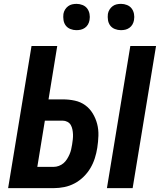

<svg xmlns="http://www.w3.org/2000/svg" viewBox="-20 -973 840 993"><path d="M533 0 654 -735H787L666 0ZM22 0 143 -735H276L231 -459H305Q337 -459 367 -452.5Q397 -446 420.5 -429Q444 -412 459.5 -386.5Q475 -361 482.5 -332Q490 -303 489 -271.5Q488 -240 483 -208Q479 -182 470.5 -155Q462 -128 447.5 -103.5Q433 -79 412 -58.5Q391 -38 365.5 -24.5Q340 -11 312.5 -5.5Q285 0 258 0ZM173 -110H258Q271 -110 284.5 -115Q298 -120 308.5 -129Q319 -138 326.5 -150Q334 -162 339.5 -174.5Q345 -187 348 -200Q351 -213 353 -226Q355 -239 356.5 -252Q358 -265 357.5 -278Q357 -291 354.5 -303.5Q352 -316 346 -326.5Q340 -337 328.5 -343Q317 -349 304 -349H212ZM605 -817Q589 -817 574 -823Q559 -829 550 -841Q541 -853 538.5 -869Q536 -885 538 -901Q540 -913 546.5 -923.5Q553 -934 562.5 -941Q572 -948 583 -950.5Q594 -953 606 -953Q622 -953 637 -947Q652 -941 661 -929Q670 -917 673 -901Q676 -885 673 -869Q671 -857 665 -846.5Q659 -836 649 -829Q639 -822 628 -819.5Q617 -817 605 -817ZM375 -817Q359 -817 344 -823Q329 -829 320 -841Q311 -853 308.5 -869Q306 -885 308 -901Q310 -913 316.5 -923.5Q323 -934 332.5 -941Q342 -948 353 -950.5Q364 -953 376 -953Q392 -953 407 -947Q422 -941 431 -929Q440 -917 443 -901Q446 -885 443 -869Q441 -857 435 -846.5Q429 -836 419 -829Q409 -822 398 -819.5Q387 -817 375 -817Z"/></svg>

Font: Iosevka Aile Extrabold
Style: Italic
Weight: 800
Italic angle: -9°
Designer: Belleve Invis
Foundry: Belleve Invis
Version: Version 31.1.0; ttfautohint (v1.8.4)